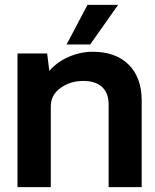

<svg xmlns="http://www.w3.org/2000/svg" viewBox="-20 -770 639 790"><path d="M351 -587H254L340 -750H466ZM362 -557Q456 -557 509.5 -504Q563 -451 563 -356V0H427V-340Q427 -387 400 -412Q373 -437 323 -437Q269 -437 229 -408Q189 -379 189 -333V0H52V-550H174L183 -478Q213 -514 261.5 -535.5Q310 -557 362 -557Z"/></svg>

Font: Oakes Grotesk
Style: Bold
Weight: 600
Designer: Samuel Oakes
Foundry: Samuel Oakes
Version: Version 1.000;PS 001.000;hotconv 1.0.88;makeotf.lib2.5.64775